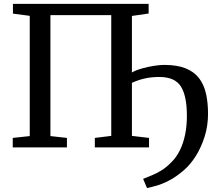

<svg xmlns="http://www.w3.org/2000/svg" viewBox="-20 -763 1130 994"><path d="M47 -743H749.5V-693L663 -680.5V-59.5L751.5 -49V0H471V-49L556 -59.5V-684.5H241V-58.5L326.5 -49V0H46V-49L134 -58.5V-681L47 -692.5ZM741 210.5 721 163Q741.5 154.5 765.2 145Q789 135.5 815 119.8Q841 104 866.5 77.5Q892.5 52.5 910.5 16.5Q928.5 -19.5 938 -64.5Q947.5 -109.5 947.5 -161Q948 -264.5 917 -314.5Q886 -364.5 805 -364.5Q764.5 -364.5 730.5 -357Q696.5 -349.5 662.5 -334L656 -362L662.5 -387.5Q681.5 -399 712.8 -408Q744 -417 776 -422Q808 -427 829.5 -427Q897 -427 941 -409.2Q985 -391.5 1010.5 -358.2Q1036 -325 1046.5 -278.2Q1057 -231.5 1057 -173.5Q1057 -112 1039.5 -56.2Q1022 -0.5 993.8 44.5Q965.5 89.5 931.5 118.5Q892 152.5 856.5 171Q821 189.5 791.8 197.8Q762.5 206 741 210.5Z"/></svg>

Font: Merriweather 20pt
Style: Regular
Weight: 400
Version: Version 2.100